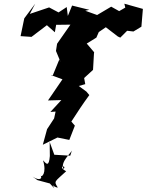

<svg xmlns="http://www.w3.org/2000/svg" viewBox="-20 -762 791 1036"><path d="M700 -592 743 -618 751 -714 651 -742 656 -721 623 -702 580 -726 504 -681 440 -704 462 -709 369 -732 346 -676 340 -724 296 -695 245 -722 141 -687 170 -742 111 -663 91 -567 150 -563 233 -626 276 -588 283 -628 360 -629 288 -526 282 -487 307 -427 300 -441 263 -351 255 -357 317 -334 239 -220 311 -222 252 -158 280 -160 272 -123 234 -65 211 19 290 -20C311 -16 333 -11 354 -7L384 -84L365 -106C396 -154 428 -203 462 -249L446 -268L405 -298L440 -308L434 -341L482 -385L487 -473L488 -480L448 -527L500 -559L513 -589L551 -615L616 -565L629 -559L666 -596ZM182 210 249 228 273 254C251 207 259 248 292 250C269 214 275 220 337 162C285 134 343 127 323 150C302 112 370 58 369 47L359 78L273 73L248 4L249 80C244 139 231 124 212 103C234 172 204 201 197 183C212 198 196 218 156 191Z"/></svg>

Font: Asimov Aggro
Style: It
Weight: 500
Designer: Google
Version: Version 2.000980; 2014